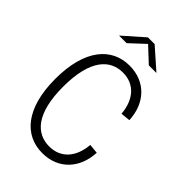

<svg xmlns="http://www.w3.org/2000/svg" viewBox="-274 -1050 1168 1168"><g transform="rotate(45 310.0 -466.0)"><path d="M128.5 -364.5C128.5 -598 215.5 -683 325.5 -683C426.5 -683 487 -610 496 -499.5L557.5 -505.5C551 -644 463 -741.5 324 -741.5C172 -741.5 61 -620 61 -364.5C61 -110.5 172 11 324 11C463 11 551 -86.5 557.5 -225L496 -231C487 -120.5 426.5 -47.5 325.5 -47.5C215.5 -47.5 128.5 -132.5 128.5 -364.5ZM149 -825H214.5L310 -914L405.5 -825H471L339 -941.5H281Z"/></g></svg>

Font: Monaspace Neon ExtraLight
Style: Regular
Weight: 200
Designer: Riley Cran & the Lettermatic Team
Foundry: Lettermatic
Version: Version 1.200 (Monaspace Neon)